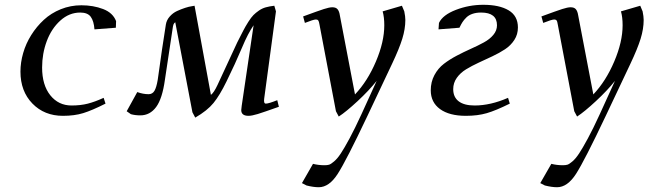

<svg xmlns="http://www.w3.org/2000/svg" viewBox="-20 -474 2712 797"><path d="M64.9 -176.8Q64.9 -214.8 76.2 -253.9Q87.4 -293 109.6 -328.4Q131.8 -363.8 161.9 -391.6Q191.9 -419.4 232.4 -435.8Q272.9 -452.1 317.9 -452.1Q367.2 -452.1 408 -436.5Q448.7 -420.9 461.9 -386.2L460.9 -358.9L372.1 -352.1Q369.6 -386.7 356.7 -404.3Q343.8 -421.9 313 -421.9Q267.1 -421.9 230.2 -388.4Q193.4 -355 174.1 -303.2Q154.8 -251.5 154.8 -193.8Q154.8 -121.1 188.7 -78.6Q222.7 -36.1 276.9 -36.1Q314.5 -36.1 344.2 -43.7Q374 -51.3 410.2 -67.9L418 -43.9Q361.8 -15.6 325.4 -4.4Q289.1 6.8 241.2 6.8Q164.1 6.8 114.5 -44.2Q64.9 -95.2 64.9 -176.8Z M505.9 -12.2 549.8 -91.8Q574.2 -83 596.7 -83Q612.8 -83 621.1 -96.9Q629.4 -110.8 634.8 -143.1Q653.3 -277.8 668.5 -372.1Q671.4 -390.6 684.6 -405.5Q697.8 -420.4 714.8 -428.2Q731.9 -436 748.5 -441.4Q765.1 -446.8 776.4 -448.2L787.6 -450.2L855.5 -80.1Q867.7 -88.9 882.8 -121.1L964.8 -297.9Q981 -329.6 989.7 -346.7Q998.5 -363.8 1010.7 -383.1Q1022.9 -402.3 1032.2 -411.6Q1041.5 -420.9 1054.9 -430.2Q1068.4 -439.5 1083.3 -443.6Q1098.1 -447.8 1118.7 -450.2L1125.5 -426.8L1076.7 -64.9Q1073.7 -43.9 1083.5 -43.9Q1095.2 -43.9 1130.9 -58.1L1137.7 -30.8Q1074.7 -8.3 1050 -0.7Q1025.4 6.8 1011.7 6.8Q981.4 6.8 981.4 -17.1Q981.4 -21.5 983.4 -35.2L1032.7 -369.1Q1009.3 -335.4 984.9 -276.9Q956.5 -209.5 920.4 -136.2Q892.1 -78.1 866.2 -46.4Q840.3 -14.6 790.5 14.2L778.8 -7.8L707.5 -381.8Q702.1 -377.9 700 -372.1Q697.8 -366.2 695.8 -350.1L664.6 -143.1Q653.8 -64.5 628.2 -29.8Q602.5 4.9 562.5 4.9Q541 4.9 523.4 0Z M1233.4 286.1 1279.3 206.1Q1302.2 211.9 1327.1 211.9Q1338.4 211.9 1345.9 209.7Q1353.5 207.5 1366.9 196Q1380.4 184.6 1394.8 162.8Q1409.2 141.1 1431.2 100.3Q1453.1 59.6 1480.5 0L1543.5 -138.2Q1512.2 -98.6 1464.4 -54.2Q1416.5 -9.8 1386.2 9.8L1374.5 -12.2L1306.2 -372.1Q1304.2 -385.3 1301 -389.2Q1297.9 -393.1 1291.5 -393.1Q1281.2 -393.1 1245.6 -378.9L1238.3 -405.8Q1301.8 -429.2 1324.5 -436.5Q1347.2 -443.8 1359.4 -443.8Q1374.5 -443.8 1381.3 -435.5Q1388.2 -427.2 1390.6 -411.1L1453.6 -82Q1505.9 -137.2 1540.5 -218.8Q1575.2 -300.3 1575.2 -369.1Q1575.2 -402.8 1568.4 -426.8L1648.4 -450.2L1658.2 -426.8Q1662.6 -405.3 1662.6 -391.1Q1662.6 -354 1649.9 -313Q1637.2 -272 1607.4 -209L1505.4 6.8Q1417.5 192.4 1381.8 247.8Q1346.2 303.2 1303.2 303.2Q1281.2 303.2 1252.4 295.9Z M1768.1 -99.1Q1768.1 -133.8 1783.2 -162.1Q1798.3 -190.4 1822.5 -209Q1846.7 -227.5 1876 -242.9Q1905.3 -258.3 1934.8 -271.5Q1964.4 -284.7 1988.5 -297.9Q2012.7 -311 2027.8 -329.1Q2043 -347.2 2043 -369.1Q2043 -421.9 1977.1 -421.9Q1957 -421.9 1941.7 -416.7Q1926.3 -411.6 1916 -401.6Q1905.8 -391.6 1899.7 -382.1Q1893.6 -372.6 1887.2 -358.9L1800.3 -352.1L1802.2 -378.9Q1817.9 -412.1 1872.6 -433.1Q1927.2 -454.1 1986.3 -454.1Q2052.7 -454.1 2091.3 -431.2Q2129.9 -408.2 2129.9 -359.9Q2129.9 -331.1 2115 -308.1Q2100.1 -285.2 2076.4 -269.5Q2052.7 -253.9 2024.2 -240.5Q1995.6 -227.1 1967 -213.9Q1938.5 -200.7 1914.8 -186.3Q1891.1 -171.9 1876.2 -150.9Q1861.3 -129.9 1861.3 -104Q1861.3 -70.8 1884 -53.5Q1906.7 -36.1 1950.2 -36.1Q2016.1 -36.1 2088.9 -67.9L2096.2 -43.9Q2038.1 -15.1 2000.5 -4.2Q1962.9 6.8 1914.1 6.8Q1845.2 6.8 1806.6 -21.2Q1768.1 -49.3 1768.1 -99.1Z M2222.7 286.1 2268.6 206.1Q2291.5 211.9 2316.4 211.9Q2327.6 211.9 2335.2 209.7Q2342.8 207.5 2356.2 196Q2369.6 184.6 2384 162.8Q2398.4 141.1 2420.4 100.3Q2442.4 59.6 2469.7 0L2532.7 -138.2Q2501.5 -98.6 2453.6 -54.2Q2405.8 -9.8 2375.5 9.8L2363.8 -12.2L2295.4 -372.1Q2293.5 -385.3 2290.3 -389.2Q2287.1 -393.1 2280.8 -393.1Q2270.5 -393.1 2234.9 -378.9L2227.5 -405.8Q2291 -429.2 2313.7 -436.5Q2336.4 -443.8 2348.6 -443.8Q2363.8 -443.8 2370.6 -435.5Q2377.4 -427.2 2379.9 -411.1L2442.9 -82Q2495.1 -137.2 2529.8 -218.8Q2564.5 -300.3 2564.5 -369.1Q2564.5 -402.8 2557.6 -426.8L2637.7 -450.2L2647.5 -426.8Q2651.9 -405.3 2651.9 -391.1Q2651.9 -354 2639.2 -313Q2626.5 -272 2596.7 -209L2494.6 6.8Q2406.7 192.4 2371.1 247.8Q2335.4 303.2 2292.5 303.2Q2270.5 303.2 2241.7 295.9Z"/></svg>

Font: Dehuti
Style: Bold-Italic
Weight: 700
Version: Version 1.2